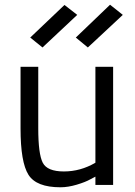

<svg xmlns="http://www.w3.org/2000/svg" viewBox="-20 -783 571 813"><path d="M459 -500V0H384V-35L363 -24Q342 -12 305 -1Q268 10 236 10Q134 10 100.5 -43Q67 -96 67 -239Q67 -239 67 -500H142V-240Q142 -131 161 -94Q180 -57 250.5 -57Q321 -57 384 -94V-500ZM301 -624 446 -763 500 -720 352 -582ZM108 -624 253 -762 307 -720 160 -582Z"/></svg>

Font: Titillium Web[RUS by Daymarius]
Style: Regular
Weight: 400
Designer: Cyrillization by Daymarius
Foundry: Cyrillization by Daymarius
Version: Version 1.002 September 11, 2018